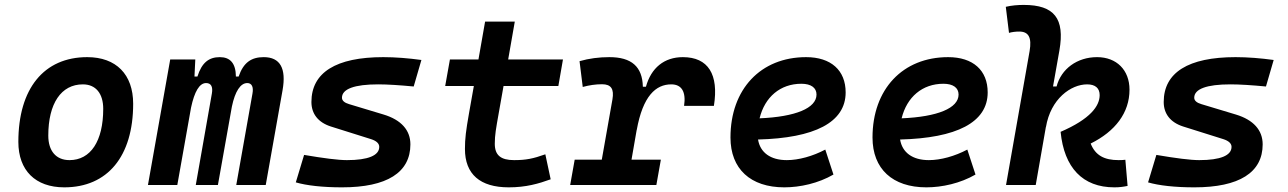

<svg xmlns="http://www.w3.org/2000/svg" viewBox="-20 -763 5313 792"><path d="M245.1 9.8C423.8 9.8 529.3 -118.2 529.3 -335C529.3 -456.1 459 -527.3 339.8 -527.3C161.1 -527.3 55.7 -397.5 55.7 -177.7C55.7 -60.1 126 9.8 245.1 9.8ZM266.6 -102.5C211.4 -102.5 179.2 -140.1 179.2 -203.6C179.2 -336.4 232.4 -415 321.8 -415C375 -415 405.8 -377.4 405.8 -314C405.8 -181.2 354 -102.5 266.6 -102.5Z M785.6 -517.6H682.1L590.3 0H711.4L768.1 -319.3C782.2 -385.3 802.7 -420.4 830.1 -420.4C850.6 -420.4 858.9 -405.3 854 -377.4L787.6 0H878.9L936.5 -323.2C949.7 -386.7 972.2 -420.4 1000 -420.4C1018.6 -420.4 1026.4 -404.3 1021.5 -377.4L954.6 0H1076.2L1145.5 -390.6C1161.6 -481 1135.7 -527.3 1067.9 -527.3C1017.6 -527.3 984.4 -505.9 964.4 -447.3H953.1C952.6 -502.4 929.2 -527.3 886.7 -527.3C841.8 -527.3 812.5 -504.9 794.4 -447.3H782.2Z M1391.1 9.8C1576.2 9.8 1672.9 -51.3 1672.9 -167.5C1672.9 -226.1 1634.8 -268.6 1562.5 -290.5L1419.9 -333.5C1401.4 -338.9 1390.6 -347.7 1390.6 -359.9C1390.6 -396 1441.9 -415 1540 -415C1578.6 -415 1629.4 -411.6 1686.5 -406.2L1718.3 -515.6C1665 -522.9 1610.8 -527.3 1561 -527.3C1366.2 -527.3 1264.6 -463.9 1264.6 -342.3C1264.6 -294.4 1291.5 -258.3 1344.7 -241.2L1510.7 -189C1532.2 -182.1 1544.4 -171.4 1544.4 -157.2C1544.4 -121.6 1498.5 -102.5 1411.1 -102.5C1375 -102.5 1314 -110.4 1234.4 -124L1200.2 -10.7C1245.1 2.4 1311 9.8 1391.1 9.8Z M2078.6 9.8C2149.9 9.8 2202.1 -5.4 2251.5 -23.4L2229.5 -126.5C2179.2 -108.4 2148.9 -102.5 2100.6 -102.5C2045.4 -102.5 2021 -123 2021 -169.9C2021 -206.1 2025.9 -231.9 2037.1 -295.4L2057.1 -408.2H2283.2L2302.2 -517.6H2076.2L2103.5 -673.8H1981L1953.6 -517.6H1835.9L1816.4 -408.2H1934.6L1914.6 -295.4C1901.9 -223.1 1897.9 -191.4 1897.9 -148.4C1897.9 -44.4 1960.4 9.8 2078.6 9.8Z M2332 0H2687.5L2706.1 -104.5H2585L2606.4 -227.5V-226.1C2631.8 -367.7 2685.5 -415 2749 -415C2792 -415 2810.5 -384.3 2801.8 -326.2H2924.8C2945.8 -456.5 2900.9 -527.3 2796.9 -527.3C2719.7 -527.3 2666 -482.9 2644.5 -405.3H2631.8C2629.9 -487.8 2585.4 -527.3 2493.7 -527.3C2450.7 -527.3 2410.2 -522 2370.6 -510.7L2383.8 -404.3C2410.6 -411.6 2437 -415.5 2463.4 -415.5C2501 -415.5 2513.7 -396 2506.3 -353L2462.4 -104.5H2350.6Z M3225.6 -102.5C3158.2 -102.5 3115.7 -133.8 3106.9 -187.5C3339.8 -193.4 3468.3 -257.8 3468.3 -381.8C3468.3 -473.1 3407.7 -527.3 3305.2 -527.3C3117.7 -527.3 2993.2 -395 2993.2 -195.8C2993.2 -66.4 3075.7 9.8 3215.3 9.8C3280.3 9.8 3355.5 -6.8 3418 -43L3384.3 -146C3333 -118.7 3274.4 -102.5 3225.6 -102.5ZM3113.3 -274.9C3134.8 -362.8 3198.7 -417.5 3285.6 -417.5C3325.7 -417.5 3348.1 -400.9 3348.1 -373C3348.1 -316.9 3261.7 -281.2 3113.3 -274.9Z M3811.5 -102.5C3744.1 -102.5 3701.7 -133.8 3692.9 -187.5C3925.8 -193.4 4054.2 -257.8 4054.2 -381.8C4054.2 -473.1 3993.7 -527.3 3891.1 -527.3C3703.6 -527.3 3579.1 -395 3579.1 -195.8C3579.1 -66.4 3661.6 9.8 3801.3 9.8C3866.2 9.8 3941.4 -6.8 4003.9 -43L3970.2 -146C3918.9 -118.7 3860.4 -102.5 3811.5 -102.5ZM3699.2 -274.9C3720.7 -362.8 3784.7 -417.5 3871.6 -417.5C3911.6 -417.5 3934.1 -400.9 3934.1 -373C3934.1 -316.9 3847.7 -281.2 3699.2 -274.9Z M4576.7 9.8C4599.1 9.8 4614.7 7.3 4631.3 3.9L4622.1 -104C4613.3 -103 4607.4 -102.5 4594.2 -102.5C4535.6 -102.5 4498.5 -121.6 4479 -170.9C4580.6 -221.2 4639.2 -297.9 4639.2 -393.1C4639.2 -474.1 4585.9 -527.3 4505.4 -527.3C4423.3 -527.3 4357.4 -479 4338.4 -406.2H4323.7L4350.1 -555.2C4373 -686.5 4329.1 -742.7 4203.1 -742.7C4178.2 -742.7 4153.3 -740.7 4128.9 -734.9L4142.1 -627.4C4155.8 -631.3 4170.4 -632.8 4184.6 -632.8C4222.7 -632.8 4236.8 -608.4 4227.1 -552.2L4129.9 0H4252.4L4294.4 -240.2V-238.3C4314 -356 4397.9 -415 4464.4 -415C4498 -415 4516.1 -399.4 4516.1 -370.6C4516.1 -325.7 4477.5 -272 4355 -219.2C4369.6 -71.3 4445.8 9.8 4576.7 9.8Z M4906.7 9.8C5091.8 9.8 5188.5 -51.3 5188.5 -167.5C5188.5 -226.1 5150.4 -268.6 5078.1 -290.5L4935.5 -333.5C4917 -338.9 4906.2 -347.7 4906.2 -359.9C4906.2 -396 4957.5 -415 5055.7 -415C5094.2 -415 5145 -411.6 5202.1 -406.2L5233.9 -515.6C5180.7 -522.9 5126.5 -527.3 5076.7 -527.3C4881.8 -527.3 4780.3 -463.9 4780.3 -342.3C4780.3 -294.4 4807.1 -258.3 4860.4 -241.2L5026.4 -189C5047.9 -182.1 5060.1 -171.4 5060.1 -157.2C5060.1 -121.6 5014.2 -102.5 4926.8 -102.5C4890.6 -102.5 4829.6 -110.4 4750 -124L4715.8 -10.7C4760.7 2.4 4826.7 9.8 4906.7 9.8Z"/></svg>

Font: Cascadia Mono SemiBold
Style: Italic
Weight: 600
Italic angle: -10°
Monospace: yes
Designer: Aaron Bell
Foundry: Saja Typeworks
Version: Version 2404.023